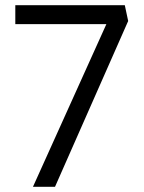

<svg xmlns="http://www.w3.org/2000/svg" viewBox="-20 -720 556 740"><path d="M107 0 390 -627H39V-700H461L474 -639L192 0Z"/></svg>

Font: Lexend Light
Style: Regular
Weight: 300
Designer: Bonnie Shaver-Troup, Thomas Jockin
Foundry: Lexend
Version: Version 1.007; ttfautohint (v1.8.3)